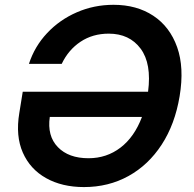

<svg xmlns="http://www.w3.org/2000/svg" viewBox="-20 -757 794 787"><path d="M324.2 9.8Q234.4 9.8 168.9 -26.9Q103.5 -63.5 73.5 -131.6Q43.5 -199.7 59.1 -293.5L73.2 -380.9H586.9Q602.1 -496.1 556.4 -557.6Q510.7 -619.1 425.8 -619.1Q359.9 -619.1 310.1 -585.9Q260.3 -552.7 232.9 -495.1H98.6Q121.6 -566.4 172.9 -621.1Q224.1 -675.8 294.7 -706.5Q365.2 -737.3 445.3 -737.3Q540.5 -737.3 608.4 -692.4Q676.3 -647.5 706.1 -563.7Q735.8 -480 716.3 -362.8Q697.3 -248 642.8 -164.3Q588.4 -80.6 506.6 -35.4Q424.8 9.8 324.2 9.8ZM562 -277.8H184.1Q172.9 -199.7 217 -154.1Q261.2 -108.4 342.8 -108.4Q417 -108.4 473.9 -151.9Q530.8 -195.3 562 -277.8Z"/></svg>

Font: Inter Semi Bold
Style: Italic
Weight: 600
Italic angle: -9.39999°
Designer: Rasmus Andersson
Foundry: rsms
Version: Version 4.000;git-3c8e0fc